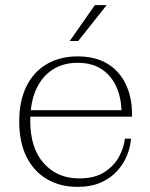

<svg xmlns="http://www.w3.org/2000/svg" viewBox="-20 -721 586 749"><path d="M282 8Q215 8 163.5 -22Q112 -52 83.5 -109Q55 -166 55 -247Q55 -328 83.5 -385Q112 -442 163.5 -471.5Q215 -501 282 -501V-476Q227 -476 185.5 -449.5Q144 -423 121 -372.5Q98 -322 98 -249Q98 -144 150.5 -84.5Q203 -25 289 -25Q350 -25 388 -50Q426 -75 445 -111Q464 -147 467 -180H491Q489 -149 476 -116Q463 -83 438 -55Q413 -27 374.5 -9.5Q336 8 282 8ZM81 -266V-291H454L495 -275V-266ZM454 -291Q452 -344 432.5 -385.5Q413 -427 376 -451.5Q339 -476 282 -476V-501Q352 -501 399 -472.5Q446 -444 470.5 -393Q495 -342 495 -275ZM252 -561 350 -701H396L285 -561Z"/></svg>

Font: Montagu Slab 144pt ExtraLight
Style: Regular
Weight: 250
Version: Version 1.000